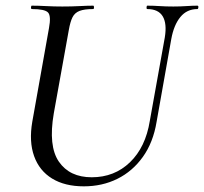

<svg xmlns="http://www.w3.org/2000/svg" viewBox="-20 -645 721 678"><path d="M562 -513Q570 -562 554.5 -587.5Q539 -613 500 -613Q497 -613 497.5 -619Q498 -625 500 -625Q522 -625 544 -623.5Q566 -622 592 -622Q616 -622 638 -623.5Q660 -625 677 -625Q681 -625 680.5 -619Q680 -613 677 -613Q640 -613 617 -585Q594 -557 585 -508L533 -215Q521 -142 484.5 -91Q448 -40 394.5 -13.5Q341 13 276 13Q209 13 164 -14.5Q119 -42 100.5 -93.5Q82 -145 94 -215L153 -546Q161 -589 149.5 -601Q138 -613 93 -613Q89 -613 89.5 -619Q90 -625 92 -625Q115 -625 143 -623.5Q171 -622 200 -622Q233 -622 261 -623.5Q289 -625 309 -625Q312 -625 312 -619Q312 -613 309 -613Q278 -613 261 -606.5Q244 -600 236 -584Q228 -568 223 -539L170 -245Q150 -129 188 -74Q226 -19 304 -19Q384 -19 439 -72Q494 -125 509 -218Z"/></svg>

Font: Cormorant Light Medium
Style: Italic
Weight: 500
Italic angle: -10°
Version: Version 4.000